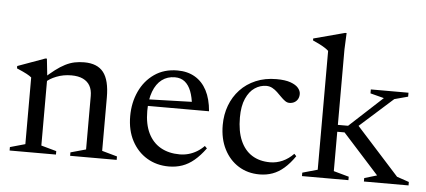

<svg xmlns="http://www.w3.org/2000/svg" viewBox="-50 -827 2095 945"><g transform="rotate(5 998.0 -355.0)"><path d="M178 -373V-38L253.5 -17V0H24.5V-17L99 -38V-367.5Q91 -374.5 75.2 -383Q59.5 -391.5 25.5 -406V-417.5L160.5 -466.5H168ZM323.5 -17 399 -38V-302.5Q399 -332 387.5 -352.5Q376 -373 353 -384Q330 -395 295.5 -395Q256 -395 221.8 -381.5Q187.5 -368 171 -350.5L155.5 -365Q186.5 -393.5 211.8 -412.8Q237 -432 259.8 -443.5Q282.5 -455 305.2 -459.8Q328 -464.5 353 -464.5Q418 -464.5 448.2 -425.8Q478.5 -387 478.5 -302.5V-38L553.5 -17V0H323.5Z M814 -464.5Q863.5 -464.5 900.2 -443Q937 -421.5 958.8 -380Q980.5 -338.5 985.5 -278H671L672 -310L935 -318L899.5 -297.5Q895.5 -339.5 884 -369Q872.5 -398.5 853 -414.2Q833.5 -430 804 -430Q767 -430 739.8 -409.5Q712.5 -389 697.5 -349.2Q682.5 -309.5 682.5 -253Q682.5 -188 704.2 -143.5Q726 -99 765.8 -76.5Q805.5 -54 860 -54Q882 -54 903 -59.8Q924 -65.5 943.8 -77.2Q963.5 -89 980 -106L991 -95Q964 -58 936.2 -34.8Q908.5 -11.5 877.8 -0.8Q847 10 811.5 10Q751 10 703.5 -18.5Q656 -47 628.5 -98.8Q601 -150.5 601 -220.5Q601 -287 626.5 -342.5Q652 -398 699.8 -431.2Q747.5 -464.5 814 -464.5Z M1303 -464.5Q1346 -464.5 1372.5 -455Q1399 -445.5 1411 -431Q1423 -416.5 1423 -401.5Q1423 -387 1417 -376.2Q1411 -365.5 1400.2 -359.5Q1389.5 -353.5 1375.5 -353.5Q1364.5 -353.5 1354 -361Q1343.5 -368.5 1332.8 -379.5Q1322 -390.5 1310.5 -401.5Q1299 -412.5 1285.5 -419.8Q1272 -427 1256 -427Q1225.5 -427 1199 -409.2Q1172.5 -391.5 1156 -354.5Q1139.5 -317.5 1139.5 -261Q1139.5 -193.5 1159.5 -147.2Q1179.5 -101 1216.8 -77.5Q1254 -54 1306.5 -54Q1338 -54 1367.8 -67.2Q1397.5 -80.5 1422 -106L1432.5 -95Q1407 -58 1380.2 -34.8Q1353.5 -11.5 1323.8 -0.8Q1294 10 1259.5 10Q1201 10 1155.8 -18.2Q1110.5 -46.5 1084.5 -97.5Q1058.5 -148.5 1058.5 -216.5Q1058.5 -268 1075.2 -313Q1092 -358 1123.8 -392Q1155.5 -426 1200.8 -445.2Q1246 -464.5 1303 -464.5Z M1708 -255.5 1720 -276 1935.5 -37.5 1995.5 -17V0H1775V-17L1837 -35.5L1659 -232.5H1608V-266.5H1673.5L1837 -417.5L1769.5 -435V-454.5H1955.5V-435L1888.5 -417ZM1623 -38 1698.5 -17V0H1469V-17L1543.5 -38V-625Q1537 -631.5 1526.2 -638.5Q1515.5 -645.5 1500 -653.5Q1484.5 -661.5 1465 -670V-679.5L1619 -720.5H1626.5L1623 -639.5Z"/></g></svg>

Font: Newsreader 36pt
Style: Regular
Weight: 400
Designer: Hugues Gentile
Foundry: Production Type
Version: Version 1.003